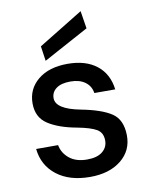

<svg xmlns="http://www.w3.org/2000/svg" viewBox="-85 -805 681 879"><g transform="rotate(-10 255.5 -365.5)"><path d="M263 12Q167 12 108 -34Q49 -80 41 -157H143Q150 -119 181 -94Q212 -69 263 -69Q310 -69 334.5 -89Q359 -109 359 -140Q359 -177 332 -193Q305 -209 242 -221Q159 -236 110 -268Q61 -300 61 -365Q61 -432 112 -474Q163 -516 250 -516Q334 -516 385 -476Q436 -436 445 -363H348Q343 -396 317 -415Q291 -434 249 -434Q206 -434 183 -417Q160 -400 160 -372Q160 -321 274 -299Q368 -281 414 -250.5Q460 -220 461 -147Q462 -76 407.5 -32Q353 12 263 12ZM154 -547 144 -616 351 -743 364 -661Z"/></g></svg>

Font: AWOL-DM Medium
Style: Regular
Weight: 500
Designer: Colophon Foundry, Jonny Pinhorn, Mikhail Sharanda
Foundry: Colophon Foundry
Version: Version 1.000;Glyphs 3.2.3 (3260)